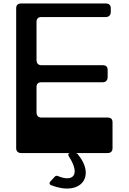

<svg xmlns="http://www.w3.org/2000/svg" viewBox="-20 -880 740 1104"><path d="M599 -204H218C200 -204 190 -215 190 -234V-379C190 -398 200 -407 218 -407H571C588 -407 599 -418 599 -437V-477C599 -496 590 -505 571 -505H218C200 -505 190 -516 190 -535V-754C190 -773 200 -782 218 -782H588C606 -782 617 -793 617 -811V-832C617 -851 607 -860 588 -860H102C83 -860 73 -851 73 -832V-28C73 -11 83 0 102 0H385C373 0 369 8 376 19C447 130 395 167 315 133C307 129 300 130 294 137L269 164C262 173 264 181 274 185C444 251 532 135 429 9C424 2 419 0 411 0H599C618 0 627 -11 627 -28V-176C627 -195 618 -204 599 -204Z"/></svg>

Font: OpenDyslexic3
Style: Regular
Weight: 400
Designer: Abelardo Gonzalez
Version: Version 3.001;PS 003.001;hotconv 1.0.88;makeotf.lib2.5.64775